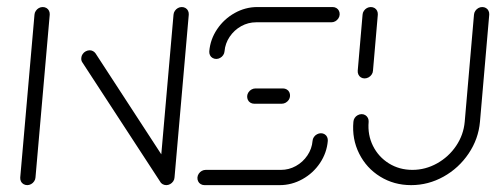

<svg xmlns="http://www.w3.org/2000/svg" viewBox="-20 -539 1444 559"><path d="M59.3 0Q53.3 0 48.3 -3Q43.3 -5.9 40.9 -11.1Q38.5 -16.3 38.9 -22.2L80.4 -496.3Q80.7 -502.2 84.3 -507.4Q87.8 -512.6 93.1 -515.6Q98.5 -518.5 104.4 -518.5Q110.4 -518.5 115.4 -515.6Q120.4 -512.6 122.8 -507.4Q125.2 -502.2 124.8 -496.3L83.3 -22.2Q83 -16.3 79.4 -11.1Q75.9 -5.9 70.6 -3Q65.2 0 59.3 0ZM216.7 -370.4Q217 -376.3 220.6 -381.5Q224.1 -386.7 229.6 -389.6Q235.2 -392.6 241.1 -392.6Q246.3 -392.6 250.7 -390.2Q255.2 -387.8 258.1 -383.7L485.6 -34.4L447.8 -7.8L220 -357Q215.9 -362.6 216.7 -370.4ZM464.1 0Q458.1 0 453.1 -3Q448.1 -5.9 445.7 -11.1Q443.3 -16.3 443.7 -22.2L485.2 -496.3Q485.6 -502.2 489.1 -507.4Q492.6 -512.6 498 -515.6Q503.3 -518.5 509.3 -518.5Q515.2 -518.5 520.2 -515.6Q525.2 -512.6 527.6 -507.4Q530 -502.2 529.6 -496.3L488.1 -22.2Q487.8 -16.3 484.3 -11.1Q480.7 -5.9 475.4 -3Q470 0 464.1 0Z M914.4 -151.1Q920.4 -151.1 925.2 -148.1Q930 -145.2 932.4 -140Q934.8 -134.8 934.4 -128.9Q931.5 -94.1 911.7 -64.4Q891.9 -34.8 860.6 -17.4Q829.3 0 794.4 0H575.2Q569.3 0 564.3 -3Q559.3 -5.9 556.9 -11.1Q554.4 -16.3 554.8 -22.2Q555.2 -28.1 558.7 -33.3Q562.2 -38.5 567.6 -41.5Q573 -44.4 578.9 -44.4H798.1Q821.1 -44.4 841.5 -55.7Q861.9 -67 875 -86.5Q888.1 -105.9 890 -128.9Q890.4 -134.8 893.9 -140Q897.4 -145.2 903 -148.1Q908.5 -151.1 914.4 -151.1ZM824.4 -259.3Q824.1 -253.3 820.6 -248.1Q817 -243 811.7 -240Q806.3 -237 800.4 -237H720Q714.1 -237 709.1 -240Q704.1 -243 701.7 -248.1Q699.3 -253.3 699.6 -259.3Q700 -265.2 703.5 -270.4Q707 -275.6 712.4 -278.5Q717.8 -281.5 723.7 -281.5H804.1Q810 -281.5 815 -278.5Q820 -275.6 822.4 -270.4Q824.8 -265.2 824.4 -259.3ZM609.6 -367.4Q603.7 -367.4 598.7 -370.4Q593.7 -373.3 591.3 -378.5Q588.9 -383.7 589.3 -389.6Q592.2 -424.4 612.2 -454.1Q632.2 -483.7 663.3 -501.1Q694.4 -518.5 729.3 -518.5H948.5Q954.4 -518.5 959.4 -515.6Q964.4 -512.6 966.9 -507.4Q969.3 -502.2 968.9 -496.3Q968.5 -490.4 965 -485.2Q961.5 -480 956.1 -477Q950.7 -474.1 944.8 -474.1H725.6Q702.6 -474.1 682.2 -462.8Q661.9 -451.5 648.7 -432Q635.6 -412.6 633.7 -389.6Q633.3 -383.7 629.8 -378.5Q626.3 -373.3 620.9 -370.4Q615.6 -367.4 609.6 -367.4Z M1041.5 -310.7Q1035.6 -310.7 1030.7 -313.7Q1025.9 -316.7 1023.5 -321.9Q1021.1 -327 1021.5 -333L1035.6 -496.3Q1035.9 -502.2 1039.4 -507.4Q1043 -512.6 1048.3 -515.6Q1053.7 -518.5 1059.6 -518.5Q1065.6 -518.5 1070.6 -515.6Q1075.6 -512.6 1078 -507.4Q1080.4 -502.2 1080 -496.3L1065.9 -333Q1065.6 -327 1062 -321.9Q1058.5 -316.7 1053 -313.7Q1047.4 -310.7 1041.5 -310.7ZM1384.1 -518.5Q1390 -518.5 1395 -515.6Q1400 -512.6 1402.4 -507.4Q1404.8 -502.2 1404.4 -496.3L1377.4 -184.4Q1373 -134.4 1344.4 -92Q1315.9 -49.6 1271.5 -24.8Q1227 0 1177 0Q1127 0 1086.9 -24.8Q1046.7 -49.6 1025.6 -92Q1004.4 -134.4 1008.9 -184.4Q1009.3 -190.4 1012.6 -195.6Q1015.9 -200.7 1021.5 -203.7Q1027 -206.7 1033 -206.7Q1038.9 -206.7 1043.7 -203.7Q1048.5 -200.7 1051.1 -195.6Q1053.7 -190.4 1053.3 -184.4Q1050 -146.3 1065.9 -114.3Q1081.9 -82.2 1112.2 -63.3Q1142.6 -44.4 1180.7 -44.4Q1218.5 -44.4 1252.4 -63.3Q1286.3 -82.2 1308 -114.3Q1329.6 -146.3 1333 -184.4L1360 -496.3Q1360.4 -502.2 1363.9 -507.4Q1367.4 -512.6 1372.8 -515.6Q1378.1 -518.5 1384.1 -518.5Z"/></svg>

Font: 26F Galaxy Sans Oblique
Style: Regular
Weight: 400
Italic angle: -5°
Designer: C₂₉H₂₅N₃O₅
Version: Version 1.200;FEAKit 1.0